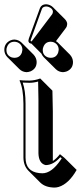

<svg xmlns="http://www.w3.org/2000/svg" viewBox="-25 -804 383 893"><path d="M189 -784.2Q208 -783.2 221.2 -770.5L277.8 -713.9Q287.1 -703.6 287.6 -692.4Q287.1 -681.6 281.7 -674.3L235.4 -612.8Q240.2 -609.4 243.7 -606.4L300.3 -549.8Q314 -534.7 314.5 -515.6Q314.5 -484.9 286.1 -472.2Q276.9 -468.8 267.6 -468.3Q248 -469.2 234.4 -482.4L177.7 -538.6Q170.9 -546.4 167.5 -554.7L121.1 -601.1Q114.7 -601.6 110.8 -605Q107.4 -609.4 106.9 -613.8Q107.4 -618.2 108.9 -624L161.1 -767.1Q168.5 -783.7 189 -784.2ZM-4.9 -571.8Q-4.9 -602.1 22.5 -615.7Q32.2 -620.1 42 -620.1Q61 -619.1 74.7 -606.4L131.3 -549.8Q145 -534.7 145.5 -515.6Q145.5 -484.9 117.2 -472.2Q107.9 -468.8 98.6 -468.3Q79.1 -469.2 65.4 -482.4L8.8 -538.6Q-4.4 -552.7 -4.9 -571.8ZM84 -321.8Q83.5 -391.6 65.9 -429.2L67.9 -431.2Q80.1 -429.2 111.8 -429.2Q137.2 -429.7 162.1 -439L218.8 -382.3Q218.8 -381.3 220.7 -286.6V-55.2Q237.3 -65.9 253.9 -86.9L274.9 -69.8L331.5 -13.7Q294.9 50.8 248 65.4Q237.8 68.4 228.5 68.4Q186 67.9 162.6 45.4L106 -11.2Q84.5 -34.2 84 -70.8ZM93.8 -321.8V-70.8Q93.8 -6.3 157.2 1Q165 2 171.9 2Q214.8 2 256.8 -59.6Q259.8 -64 262.2 -67.9L255.4 -72.8Q222.7 -36.1 187 -36.1Q155.3 -43.9 153.8 -90.8V-342.8Q153.8 -368.7 152.3 -424.8Q131.8 -418.9 111.8 -418.9Q98.1 -418.9 80.6 -419.9Q93.8 -382.8 93.8 -321.8ZM173.8 -571.8Q173.8 -545.9 198.2 -537.1Q205.1 -535.2 210.9 -535.2Q236.8 -535.2 245.6 -559.6Q247.6 -566.4 248 -571.8Q248 -597.2 224.6 -607.4Q217.3 -609.9 210.9 -609.9Q186 -609.9 176.8 -585.9Q173.8 -578.6 173.8 -571.8ZM4.9 -571.8Q4.9 -545.9 29.3 -537.1Q36.1 -535.2 42 -535.2Q67.9 -535.2 76.7 -559.6Q78.6 -566.4 79.1 -571.8Q79.1 -597.2 55.7 -607.4Q48.3 -609.9 42 -609.9Q17.1 -609.9 7.8 -585.9Q4.9 -578.6 4.9 -571.8ZM189 -773.9Q174.8 -772.9 170.4 -763.7L118.7 -620.6Q117.7 -617.2 117.2 -614.3Q119.1 -612.3 120.6 -610.8Q123 -612.8 125 -615.2L217.3 -737.3Q220.7 -742.2 221.2 -749Q221.2 -764.2 200.7 -772Q194.3 -773.9 189 -773.9Z"/></svg>

Font: Linux Biolinum Shadow O
Style: Regular
Weight: 400
Designer: Philipp H. Poll
Foundry: Philipp H. Poll
Version: Version 1.0.4